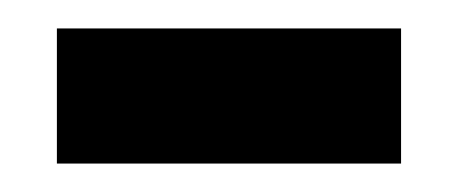

<svg xmlns="http://www.w3.org/2000/svg" viewBox="-20 -350 322 135"><path d="M20 -330H262V-235H20Z"/></svg>

Font: MartelSansBold
Style: Bold
Weight: 700
Designer: Dan Reynolds and Mathieu Réguer
Foundry: Dan Reynolds and Mathieu Réguer
Version: Version 1.002; ttfautohint (v1.1) -l 5 -r 5 -G 72 -x 0 -D la